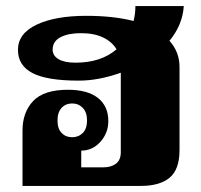

<svg xmlns="http://www.w3.org/2000/svg" viewBox="-20 -611 660 631"><path d="M537 -477Q570 -440 570 -391V-118Q570 -54 537.5 -27Q505 0 443 0H54V-182Q54 -242 89 -279Q124 -316 203 -316Q268 -316 302 -289Q336 -262 336 -213Q336 -174 310 -145Q284 -116 247 -116V-61H319Q345 -61 361 -73Q377 -85 377 -111V-372Q304 -346 239 -346Q134 -346 86.5 -371Q39 -396 39 -447Q39 -501 100.5 -530Q162 -559 263 -559Q353 -559 419 -542Q425 -566 425 -591H584Q580 -529 537 -477ZM363 -449Q348 -474 318.5 -488Q289 -502 246 -502Q204 -502 178.5 -488.5Q153 -475 153 -448Q153 -428 172.5 -416.5Q192 -405 228 -405Q312 -405 363 -449ZM217 -160Q238 -160 252 -174Q266 -188 266 -215Q266 -242 252 -256.5Q238 -271 217 -271Q196 -271 182.5 -256.5Q169 -242 169 -215Q169 -188 182.5 -174Q196 -160 217 -160Z"/></svg>

Font: Trirong Black
Style: Regular
Weight: 900
Designer: Katatrad Team
Foundry: CadsonDemak
Version: Version 1.001